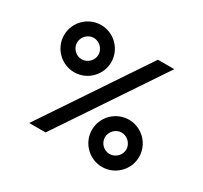

<svg xmlns="http://www.w3.org/2000/svg" viewBox="-147 -914 1194 1128"><g transform="rotate(30 450.0 -350.0)"><path d="M630 -700 161 0H272L741 -700ZM240 -710C152 -710 80 -638 80 -550C80 -462 152 -390 240 -390C328 -390 400 -462 400 -550C400 -638 328 -710 240 -710ZM240 -478C201 -478 168 -511 168 -550C168 -589 201 -623 240 -623C279 -623 313 -589 313 -550C313 -511 279 -478 240 -478ZM660 -310C572 -310 500 -238 500 -150C500 -62 572 10 660 10C748 10 820 -62 820 -150C820 -238 748 -310 660 -310ZM660 -78C621 -78 588 -111 588 -150C588 -189 621 -223 660 -223C699 -223 733 -189 733 -150C733 -111 699 -78 660 -78Z"/></g></svg>

Font: Gully SemiBold
Style: Regular
Weight: 600
Designer: jaikishan Patel
Foundry: MagicType
Version: Version 1.000;Glyphs 3.2 (3242)